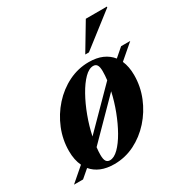

<svg xmlns="http://www.w3.org/2000/svg" viewBox="-213 -869 981 1020"><g transform="rotate(-30 278.0 -359.5)"><path d="M350 -525Q398 -525 432.8 -509.8Q467.5 -494.5 489.5 -466.5L542 -512H598L508.5 -435Q525.5 -396.5 525.5 -344.5Q525.5 -275 499.5 -211Q473.5 -147 428 -96.2Q382.5 -45.5 323.8 -16.2Q265 13 199 13Q152.5 13 118.2 -1.2Q84 -15.5 62 -42L13 0H-42.5L42.5 -73.5Q23.5 -113 23.5 -167.5Q23.5 -237 49.5 -301Q75.5 -365 121 -415.8Q166.5 -466.5 225.5 -495.8Q284.5 -525 350 -525ZM360.5 -495.5Q334.5 -495.5 306.2 -467Q278 -438.5 251.5 -391.2Q225 -344 203.8 -287Q182.5 -230 170.5 -172.5L387.5 -392Q391 -420.5 391 -445.5Q391 -472.5 383.5 -484Q376 -495.5 360.5 -495.5ZM188.5 -16.5Q214 -16.5 241.8 -44Q269.5 -71.5 295.5 -117.2Q321.5 -163 342.8 -218.8Q364 -274.5 376.5 -331L161 -112.5Q158 -88.5 158 -66.5Q158 -39.5 165.5 -28Q173 -16.5 188.5 -16.5ZM355 -569 452.5 -732H582L581.5 -727.5L377.5 -569Z"/></g></svg>

Font: Newsreader Display
Style: Bold Italic
Weight: 700
Italic angle: -17°
Designer: Hugues Gentile
Foundry: Production Type
Version: Version 1.001